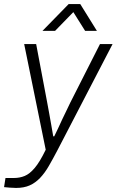

<svg xmlns="http://www.w3.org/2000/svg" viewBox="-50 -743 574 945"><path d="M29 182Q15 182 -2.5 180.5Q-20 179 -30 178L-23 133H20Q47 133 71.5 123Q96 113 121 83.5Q146 54 175 -6L69 -526H128L182 -240Q186 -219 191.5 -188.5Q197 -158 202.5 -127Q208 -96 212 -72H217Q226 -89 236 -111.5Q246 -134 257 -157Q268 -180 278.5 -201.5Q289 -223 296 -238L442 -526H504L233 -4Q210 40 190 74.5Q170 109 147 133Q124 157 96 169.5Q68 182 29 182ZM159 -591 288 -723H345L427 -591H369L298 -704H331L221 -591Z"/></svg>

Font: Archivo SemiBold ExtraLight
Style: Italic
Weight: 250
Italic angle: -10°
Version: Version 2.001